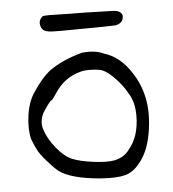

<svg xmlns="http://www.w3.org/2000/svg" viewBox="-47 -637 615 682"><g transform="rotate(-5 261.0 -296.5)"><path d="M255.9 -450.2Q303.7 -456.1 335.9 -440.4Q391.6 -423.8 430.7 -363.3Q486.3 -279.3 471.7 -167Q461.9 -84 423.8 -40Q401.4 -11.7 372.1 -3.9Q342.8 3.9 285.2 0Q179.7 -8.8 137.7 -40Q121.1 -53.7 97.7 -80.6Q74.2 -107.4 67.4 -123Q63.5 -128.9 50.8 -161.1Q42 -197.3 48.8 -245.6Q55.7 -293.9 77.1 -325.2Q108.4 -373 137.7 -396.5Q184.6 -430.7 255.9 -450.2ZM326.2 -380.9Q316.4 -385.7 289.6 -387.2Q262.7 -388.7 246.1 -383.8Q186.5 -368.2 152.3 -313.5Q137.7 -292 135.7 -292Q131.8 -292 120.6 -276.4Q109.4 -260.7 101.6 -248Q87.9 -216.8 96.7 -191.4Q107.4 -157.2 135.3 -123Q163.1 -88.9 190.4 -78.1Q215.8 -67.4 263.7 -61Q311.5 -54.7 338.9 -59.6Q375 -67.4 392.6 -92.8Q430.7 -136.7 430.7 -211.9Q430.7 -259.8 410.2 -292Q395.5 -319.3 370.1 -346.2Q344.7 -373 326.2 -380.9ZM129.9 -591.8Q133.8 -593.8 156.2 -593.8Q158.2 -593.8 178.2 -593.3Q198.2 -592.8 227.1 -592.3Q255.9 -591.8 281.2 -591.8Q366.2 -589.8 382.8 -588.9Q399.4 -587.9 407.2 -580.1Q413.1 -575.2 413.1 -567.4Q413.1 -543 384.8 -537.1Q383.8 -537.1 366.2 -536.6Q348.6 -536.1 321.3 -535.6Q293.9 -535.2 268.6 -535.2Q166 -533.2 146 -536.1Q126 -539.1 120.1 -553.7Q111.3 -577.1 129.9 -591.8Z"/></g></svg>

Font: JasonHandwriting1
Style: Regular
Weight: 400
Version: Version 1.48.20